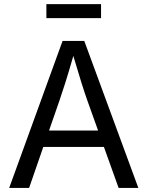

<svg xmlns="http://www.w3.org/2000/svg" viewBox="-20 -930 730 950"><path d="M25.4 0 289.6 -727.5H397L664.6 0H566.9L494.1 -203.1H194.3L124 0ZM222.7 -284.2H465.3L412.6 -431.6Q399.4 -468.3 382.8 -521.2Q366.2 -574.2 342.8 -653.3Q319.8 -572.8 302.7 -519Q285.6 -465.3 273.9 -431.6ZM480 -909.7V-840.3H209.5V-909.7Z"/></svg>

Font: Inter
Style: Regular
Weight: 400
Designer: Rasmus Andersson
Foundry: rsms
Version: Version 4.001;git-9221beed3